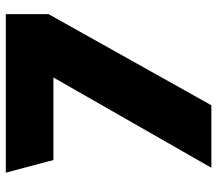

<svg xmlns="http://www.w3.org/2000/svg" viewBox="-63 -677 740 654"><g transform="rotate(-90 307.0 -350.0)"><path d="M370.1 -538.1Q276.4 -538.1 88.9 -538.1Q74.2 -591.8 45.9 -700.2Q225.6 -700.2 585.9 -700.2Q585.9 -652.3 585.9 -554.7Q482.4 -369.1 275.4 0Q205.1 0 62.5 0Q165 -178.7 370.1 -538.1Z"/></g></svg>

Font: Big-Shock
Style: Black
Weight: 400